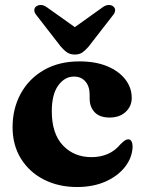

<svg xmlns="http://www.w3.org/2000/svg" viewBox="-20 -738 582 771"><path d="M509 -345Q509 -311.5 484.8 -288.8Q460.5 -266 420 -266Q380.5 -266 360.2 -287.2Q340 -308.5 340 -342V-357.5Q340 -391 323 -410.8Q306 -430.5 277 -430.5Q240 -430.5 214 -395Q188 -359.5 188 -291.5Q188 -201 232.8 -154Q277.5 -107 347 -107Q421.5 -107 464 -159Q476 -170.5 482.2 -174.5Q488.5 -178.5 495 -178.5Q504 -178.5 508.2 -170Q512.5 -161.5 512.5 -149Q511 -105.5 482.5 -68.5Q454 -31.5 404.2 -9.2Q354.5 13 289.5 13Q215 13 156.5 -16.8Q98 -46.5 64.2 -100.8Q30.5 -155 30.5 -227Q30.5 -302.5 63.5 -362.5Q96.5 -422.5 156.8 -457Q217 -491.5 299 -491.5Q364 -491.5 411 -471.8Q458 -452 483.5 -418.8Q509 -385.5 509 -345ZM335.5 -550.5Q322.5 -535.5 310.5 -527.2Q298.5 -519 280.5 -519Q262.5 -519 250 -527.2Q237.5 -535.5 224.5 -550.5L127.5 -675.5Q117.5 -687 117.8 -696.8Q118 -706.5 124.5 -711.5Q132.5 -718 144 -718Q155.5 -718 168 -709L280.5 -629L392.5 -709Q405 -718 416.8 -718Q428.5 -718 435.5 -711.5Q442 -706.5 442.2 -696.8Q442.5 -687 432.5 -675.5Z"/></svg>

Font: Fraunces 9pt
Style: Bold
Weight: 700
Version: Version 1.000;[b76b70a41]